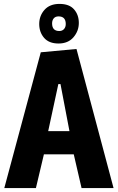

<svg xmlns="http://www.w3.org/2000/svg" viewBox="-20 -964 605 984"><path d="M372 -713 562 0H398L358 -173H205L164 0H2L189 -696ZM279 -533 227 -292H336L290 -533ZM208 -913.5Q235 -944 285 -944Q335 -944 359.5 -916Q384 -888 384 -846.5Q384 -805 356.5 -773Q329 -741 280 -741Q231 -741 206 -770Q181 -799 181 -841Q181 -883 208 -913.5ZM280 -880Q264 -880 255.5 -870Q247 -860 247 -844Q247 -805 284 -805Q299 -805 308 -815Q317 -825 317 -841Q317 -880 280 -880Z"/></svg>

Font: Magra
Style: Bold
Weight: 600
Designer: Viviana Monsalve
Foundry: Viviana Monsalve
Version: Version 1.001